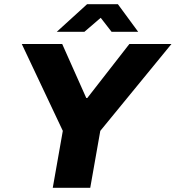

<svg xmlns="http://www.w3.org/2000/svg" viewBox="-20 -897 839 917"><path d="M251 -745H383L461 -812L513 -745H640L543 -877H396ZM232 0H411L459 -272L799 -687H598L397 -429H392L277 -687H84L280 -272Z"/></svg>

Font: Archivo ExtraBold
Style: Italic
Weight: 800
Italic angle: -10°
Designer: Hector Gatti
Foundry: Omnibus-Type
Version: Version 2.001